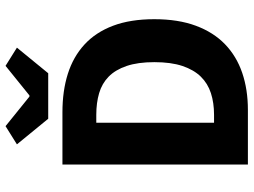

<svg xmlns="http://www.w3.org/2000/svg" viewBox="-128 -764 892 675"><g transform="rotate(-90 317.5 -426.0)"><path d="M77 0V-652H261Q336 -652 396 -633Q456 -614 499 -574.5Q542 -535 565 -474Q588 -413 588 -329Q588 -245 565 -183Q542 -121 500 -80.5Q458 -40 399.5 -20Q341 0 269 0ZM224 -119H252Q294 -119 328 -130Q362 -141 386 -165.5Q410 -190 423.5 -230Q437 -270 437 -329Q437 -387 423.5 -426.5Q410 -466 386 -489.5Q362 -513 328 -523Q294 -533 252 -533H224ZM238 -702 148 -812 212 -852 316 -768H320L424 -852L488 -812L398 -702Z"/></g></svg>

Font: Font
Style: ¶
Weight: 700
Designer: Paul D. Hunt
Foundry: Adobe Systems Incorporated
Version: Version 3.000